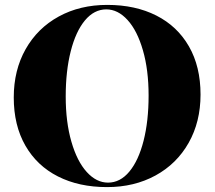

<svg xmlns="http://www.w3.org/2000/svg" viewBox="-20 -742 867 776"><path d="M790.5 -359.9Q790.5 -249.5 742.4 -164.6Q694.3 -79.6 608.4 -32.7Q522.5 14.2 412.6 14.2Q299.3 14.2 214.4 -28.8Q129.4 -71.8 82.5 -153.6Q35.6 -235.4 35.6 -348.1Q35.6 -458.5 83.7 -543.5Q131.8 -628.4 217.5 -675.3Q303.2 -722.2 413.6 -722.2Q526.9 -722.2 611.8 -679.2Q696.8 -636.2 743.7 -554.4Q790.5 -472.7 790.5 -359.9ZM245.6 -352.1Q245.6 -248.5 268.6 -169.2Q291.5 -89.8 330.6 -46.9Q369.6 -3.9 416.5 -3.9Q465.8 -3.9 502.9 -48.6Q540 -93.3 560.3 -173.1Q580.6 -252.9 580.6 -356Q580.6 -459.5 557.6 -538.8Q534.7 -618.2 495.6 -661.1Q456.5 -704.1 409.7 -704.1Q360.4 -704.1 323.2 -659.4Q286.1 -614.7 265.9 -534.9Q245.6 -455.1 245.6 -352.1Z"/></svg>

Font: TypoPRO Playfair Display
Style: Regular
Weight: 900
Designer: Claus Eggers Sørensen
Foundry: Claus Eggers Sørensen
Version: Version 1.004;PS 001.004;hotconv 1.0.70;makeotf.lib2.5.58329